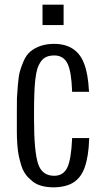

<svg xmlns="http://www.w3.org/2000/svg" viewBox="-20 -785 438 818"><path d="M251 -678.2H161.1V-765.1H251ZM51.8 -222.2V-276.9V-308.1Q51.8 -354 52.2 -367.7Q52.7 -382.3 56.2 -423.8Q59.1 -459 64.5 -480Q69.3 -498 81.1 -525.9Q92.8 -551.8 109.4 -565.4Q148.9 -598.1 210.9 -598.1Q275.9 -598.1 312 -558.6Q328.1 -541 338.4 -513.7Q355 -471.7 358.9 -398.9Q358.9 -398.4 359.4 -396.5Q359.9 -394.5 359.9 -394H287.1V-397.9Q284.2 -480.5 267.6 -514.2Q250.5 -548.8 210.9 -548.8Q182.6 -548.8 166.3 -535.9Q149.9 -522.9 139.6 -493.7Q134.3 -477.1 130.4 -446.3Q125 -398.4 125 -308.1V-276.9Q125 -140.6 142.1 -87.9Q158.7 -36.1 210.9 -36.1Q249.5 -36.1 266.6 -70.8Q283.2 -106 287.1 -191.9V-196.8H359.9V-192.9Q357.4 -118.2 340.8 -71.8Q326.2 -30.3 295.4 -9.3Q264.6 11.7 210.9 13.2Q149.9 13.2 118.7 -12.2Q105.5 -23.4 98.6 -30.5Q91.8 -37.6 84 -50Q76.2 -62.5 71.3 -78.1Q63 -106 60.1 -120.6Q55.7 -141.6 53.7 -170.4Q51.8 -199.7 51.8 -222.2Z"/></svg>

Font: VL Oswald
Style: Light
Weight: 300
Designer: vernon adams
Foundry: vernon adams
Version: Version ; ttfautohint (v0.92.18-e454-dirty) -l 8 -r 50 -G 20